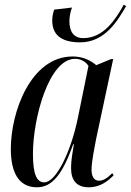

<svg xmlns="http://www.w3.org/2000/svg" viewBox="-20 -786 556 816"><path d="M321 -606C428 -606 482 -702 516 -760L506 -766C472 -705 421 -624 334 -624C294 -624 275 -651 275 -695C275 -712 278 -733 286 -754L210 -745C204 -726 202 -711 202 -699C202 -644 233 -606 321 -606ZM137 10C200 10 245 -42 291 -173H294C288 -136 282 -104 282 -72C282 -18 307 10 357 10C407 10 439 -17 463 -41L457 -50C437 -30 420 -18 401 -18C380 -18 369 -35 369 -65C369 -98 382 -161 388 -193L461 -535H452L389 -509C368 -527 335 -546 289 -546C111 -546 26 -311 26 -153C26 -54 59 10 137 10ZM168 -11C136 -11 120 -46 120 -132C120 -284 188 -536 299 -536C320 -536 342 -527 356 -506L311 -285C282 -143 219 -11 168 -11Z"/></svg>

Font: Noto Serif Display ExtraCondensed Medium
Style: Italic
Weight: 500
Width: 2
Italic angle: -12°
Designer: Monotype Design Team
Foundry: Monotype Imaging Inc.
Version: Version 2.009